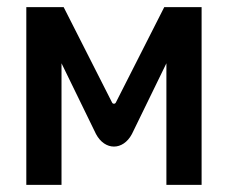

<svg xmlns="http://www.w3.org/2000/svg" viewBox="-20 -520 640 540"><path d="M54 -500V0H153V-342L250 -143C275 -96 326 -96 351 -143L448 -342V0H547V-500H442L306 -232C304 -227 297 -227 295 -232L159 -500Z"/></svg>

Font: LT Wave Mono Medium
Style: Regular
Weight: 500
Designer: Daniel Lyons
Version: Version 2.5 (Glyphs App)